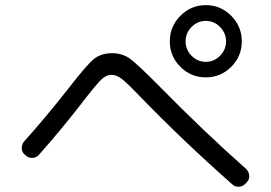

<svg xmlns="http://www.w3.org/2000/svg" viewBox="-20 -797 1040 737"><path d="M715.3 -583Q738.3 -559.6 770 -559.6Q801.8 -559.6 824.7 -583Q847.7 -606.4 847.7 -638.2Q847.7 -669.9 824.7 -693.4Q801.8 -716.8 770 -716.8Q738.3 -716.8 715.3 -693.4Q692.4 -669.9 692.4 -638.2Q692.4 -606.4 715.3 -583ZM672.4 -736.3Q712.9 -777.3 770 -777.3Q827.1 -777.3 867.7 -736.3Q908.2 -695.3 908.2 -638.2Q908.2 -581.1 867.7 -540.5Q827.1 -500 770 -500Q712.9 -500 672.4 -540.5Q631.8 -581.1 631.8 -638.2Q631.8 -695.3 672.4 -736.3ZM79.1 -200.2 74.2 -204.1Q63.5 -213.9 63.5 -228.5Q63.5 -243.2 73.2 -254.9Q149.4 -338.9 247.1 -462.9Q313.5 -548.8 340.8 -570.8Q368.2 -592.8 410.2 -592.8Q449.2 -592.8 478 -572.3Q506.8 -551.8 589.8 -467.8Q764.6 -290 923.8 -149.4Q934.6 -139.6 936.5 -124.5Q938.5 -109.4 927.7 -97.7L921.9 -91.8Q912.1 -81.1 897.5 -80.1Q882.8 -79.1 872.1 -88.9Q678.7 -259.8 514.6 -429.7Q466.8 -479.5 446.8 -494.6Q426.8 -509.8 407.7 -509.8Q388.7 -509.8 371.1 -493.7Q353.5 -477.5 311.5 -423.8Q221.7 -306.6 128.9 -202.1Q119.1 -191.4 104 -190.9Q88.9 -190.4 79.1 -200.2Z"/></svg>

Font: Rounded-L Mgen+ 2m regular
Style: Regular
Weight: 400
Designer: [Source Han Sans]
Ryoko NISHIZUKA  (kana & ideographs); Paul D. Hunt (Latin, Greek & Cyrillic); Wenlong ZHANG  (bopomofo
Version: Version 1.059.20150602